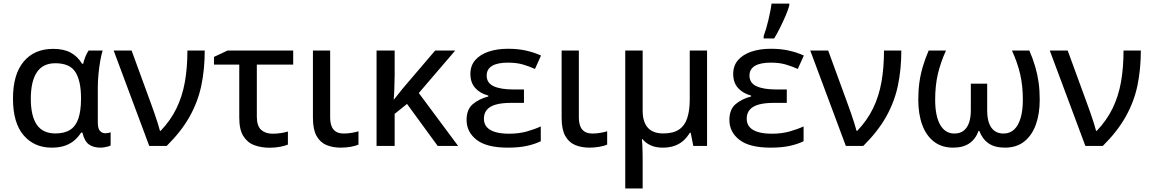

<svg xmlns="http://www.w3.org/2000/svg" viewBox="-20 -823 6495 1083"><path d="M292.5 -70.3Q344.7 -70.3 376.2 -91.1Q407.7 -111.8 422.1 -154.3Q436.5 -196.8 437 -262.2V-269.5Q437 -366.2 405.5 -416.3Q374 -466.3 292 -466.3Q221.7 -466.3 187.7 -415Q153.8 -363.8 153.8 -266.1Q153.8 -168.9 187.5 -119.6Q221.2 -70.3 292.5 -70.3ZM271.5 9.8Q172.9 9.8 113 -60.1Q53.2 -129.9 53.2 -267.1Q53.2 -403.3 113.3 -475.3Q173.3 -547.4 280.3 -547.4Q339.4 -547.4 378.7 -526.1Q418 -504.9 442.9 -463.4H449.2Q453.1 -481.4 461.2 -502Q469.2 -522.5 480 -538.1H559.1Q551.8 -515.6 545.7 -481Q539.6 -446.3 535.6 -406.2Q531.7 -366.2 531.7 -327.6V-131.8Q531.7 -97.7 543.9 -84.5Q556.2 -71.3 573.7 -71.3Q581.5 -71.3 590.6 -73Q599.6 -74.7 604 -76.7V-2.4Q599.1 0.5 589.6 3.2Q580.1 5.9 568.8 7.8Q557.6 9.8 546.9 9.8Q506.3 9.8 481.2 -8.5Q456.1 -26.9 444.8 -75.2H437.5Q422.9 -51.8 401.1 -32.5Q379.4 -13.2 347.7 -1.7Q315.9 9.8 271.5 9.8Z M621.1 -538.1H722.2L834.5 -231Q841.8 -211.4 851.3 -183.6Q860.8 -155.8 869.4 -129.2Q877.9 -102.5 882.3 -85H886.2Q942.4 -144 975.3 -211.7Q1008.3 -279.3 1022.7 -359.9Q1037.1 -440.4 1037.1 -538.1H1134.8Q1134.8 -431.6 1115.5 -340.1Q1096.2 -248.5 1049.6 -165.3Q1002.9 -82 920.4 0H821.8Z M1633.8 -538.1V-458.5H1428.7V-165Q1428.7 -112.8 1452.9 -90.8Q1477.1 -68.8 1517.6 -68.8Q1540.5 -68.8 1563.7 -72.3Q1586.9 -75.7 1604 -81.1V-7.3Q1587.9 -0.5 1559.8 4.9Q1531.7 10.3 1500.5 10.3Q1453.1 10.3 1414.3 -4.2Q1375.5 -18.6 1352.5 -55.4Q1329.6 -92.3 1329.6 -158.7V-458.5H1187V-502L1263.7 -538.1Z M1842.3 -538.1V-160.2Q1842.3 -114.7 1861.3 -92.3Q1880.4 -69.8 1918.9 -69.8Q1940.9 -69.8 1963.9 -73.7Q1986.8 -77.6 2002 -82.5V-7.3Q1986.3 0 1958.5 4.9Q1930.7 9.8 1902.3 9.8Q1856.4 9.8 1821 -5.1Q1785.6 -20 1765.4 -56.6Q1745.1 -93.3 1745.1 -158.7V-538.1Z M2547.9 -538.1 2342.3 -298.3 2564 0H2448.7L2275.9 -236.8L2206.1 -180.7V0H2104V-538.1H2206.1V-397.5Q2205.6 -359.9 2204.3 -323.2Q2203.1 -286.6 2200.7 -262.2H2202.6Q2214.4 -277.3 2226.8 -292.5Q2239.3 -307.6 2250.5 -322.3L2434.6 -538.1Z M2935.5 -318.4V-242.7H2861.3Q2809.6 -242.7 2775.9 -232.9Q2742.2 -223.1 2725.8 -203.1Q2709.5 -183.1 2709.5 -153.8Q2709.5 -124 2726.8 -105.2Q2744.1 -86.4 2775.9 -77.6Q2807.6 -68.8 2850.6 -68.8Q2906.7 -68.8 2951.7 -81.5Q2996.6 -94.2 3030.3 -109.9V-26.4Q2998 -10.3 2952.4 -0.2Q2906.7 9.8 2844.7 9.8Q2724.6 9.8 2668.2 -34.4Q2611.8 -78.6 2611.8 -146.5Q2611.8 -206.1 2647.2 -235.8Q2682.6 -265.6 2734.4 -278.8V-283.7Q2686.5 -296.9 2659.9 -327.4Q2633.3 -357.9 2633.3 -405.8Q2633.3 -453.1 2661.1 -484.6Q2689 -516.1 2736.8 -532Q2784.7 -547.9 2845.2 -547.9Q2901.9 -547.9 2946.8 -537.8Q2991.7 -527.8 3031.7 -509.8L2997.6 -434.1Q2964.4 -449.2 2928.5 -459.5Q2892.6 -469.7 2845.7 -469.7Q2785.6 -469.7 2755.4 -451.2Q2725.1 -432.6 2725.1 -397Q2725.1 -355 2764.6 -336.7Q2804.2 -318.4 2875 -318.4Z M3245.1 -538.1V-160.2Q3245.1 -114.7 3264.2 -92.3Q3283.2 -69.8 3321.8 -69.8Q3343.8 -69.8 3366.7 -73.7Q3389.6 -77.6 3404.8 -82.5V-7.3Q3389.2 0 3361.3 4.9Q3333.5 9.8 3305.2 9.8Q3259.3 9.8 3223.9 -5.1Q3188.5 -20 3168.2 -56.6Q3147.9 -93.3 3147.9 -158.7V-538.1Z M3968.3 -538.1V0H3890.6L3876 -74.2H3871.1Q3855 -47.4 3833.5 -28.6Q3812 -9.8 3783.4 0Q3754.9 9.8 3718.3 9.8Q3679.2 9.8 3650.9 -2.9Q3622.6 -15.6 3604 -38.1H3600.6Q3602.1 -26.4 3603 -8.1Q3604 10.3 3604.5 32.5Q3605 54.7 3605 78.6V240.2H3506.8V-538.1H3605V-198.7Q3605 -135.7 3633.8 -103Q3662.6 -70.3 3721.2 -70.3Q3777.8 -70.3 3810.3 -92.5Q3842.8 -114.7 3856.7 -157.7Q3870.6 -200.7 3870.6 -262.2V-538.1Z M4418 -318.4V-242.7H4343.8Q4292 -242.7 4258.3 -232.9Q4224.6 -223.1 4208.3 -203.1Q4191.9 -183.1 4191.9 -153.8Q4191.9 -124 4209.2 -105.2Q4226.6 -86.4 4258.3 -77.6Q4290 -68.8 4333 -68.8Q4389.2 -68.8 4434.1 -81.5Q4479 -94.2 4512.7 -109.9V-26.4Q4480.5 -10.3 4434.8 -0.2Q4389.2 9.8 4327.1 9.8Q4207 9.8 4150.6 -34.4Q4094.2 -78.6 4094.2 -146.5Q4094.2 -206.1 4129.6 -235.8Q4165 -265.6 4216.8 -278.8V-283.7Q4168.9 -296.9 4142.3 -327.4Q4115.7 -357.9 4115.7 -405.8Q4115.7 -453.1 4143.6 -484.6Q4171.4 -516.1 4219.2 -532Q4267.1 -547.9 4327.6 -547.9Q4384.3 -547.9 4429.2 -537.8Q4474.1 -527.8 4514.2 -509.8L4480 -434.1Q4446.8 -449.2 4410.9 -459.5Q4375 -469.7 4328.1 -469.7Q4268.1 -469.7 4237.8 -451.2Q4207.5 -432.6 4207.5 -397Q4207.5 -355 4247.1 -336.7Q4286.6 -318.4 4357.4 -318.4ZM4287.6 -606V-619.6Q4294.4 -638.2 4301.3 -661.1Q4308.1 -684.1 4314 -709.2Q4319.8 -734.4 4324.7 -758.5Q4329.6 -782.7 4332 -802.7H4432.1V-792Q4425.8 -768.1 4411.9 -735.6Q4397.9 -703.1 4381.1 -668.9Q4364.3 -634.8 4346.7 -606Z M4550.3 -538.1H4651.4L4763.7 -231Q4771 -211.4 4780.5 -183.6Q4790 -155.8 4798.6 -129.2Q4807.1 -102.5 4811.5 -85H4815.4Q4871.6 -144 4904.5 -211.7Q4937.5 -279.3 4951.9 -359.9Q4966.3 -440.4 4966.3 -538.1H5064Q5064 -431.6 5044.7 -340.1Q5025.4 -248.5 4978.8 -165.3Q4932.1 -82 4849.6 0H4751Z M5786.1 -538.1Q5806.2 -491.7 5819.1 -447.8Q5832 -403.8 5838.4 -358.4Q5844.7 -313 5844.7 -260.3Q5844.7 -181.2 5822.8 -120.1Q5800.8 -59.1 5757.3 -24.7Q5713.9 9.8 5648.4 9.8Q5590.8 9.8 5555.9 -14.6Q5521 -39.1 5503.9 -84.5H5499.5Q5483.4 -39.1 5448 -14.6Q5412.6 9.8 5356 9.8Q5292 9.8 5248 -24.2Q5204.1 -58.1 5181.9 -118.9Q5159.7 -179.7 5159.7 -260.3Q5159.7 -313 5166 -358.4Q5172.4 -403.8 5185.3 -447.5Q5198.2 -491.2 5218.3 -538.1H5315.9Q5284.7 -468.8 5269.8 -404.1Q5254.9 -339.4 5254.9 -260.7Q5254.9 -168.5 5283.2 -119.1Q5311.5 -69.8 5362.8 -69.8Q5395.5 -69.8 5416 -86.2Q5436.5 -102.5 5446.3 -131.8Q5456.1 -161.1 5456.1 -199.7V-351.1H5548.3V-199.7Q5548.3 -158.2 5558.6 -129.2Q5568.8 -100.1 5589.4 -85Q5609.9 -69.8 5640.6 -69.8Q5675.8 -69.8 5700 -92Q5724.1 -114.3 5736.8 -157Q5749.5 -199.7 5749.5 -260.3Q5749.5 -338.4 5734.6 -403.6Q5719.7 -468.8 5688 -538.1Z M5901.4 -538.1H6002.4L6114.7 -231Q6122.1 -211.4 6131.6 -183.6Q6141.1 -155.8 6149.7 -129.2Q6158.2 -102.5 6162.6 -85H6166.5Q6222.7 -144 6255.6 -211.7Q6288.6 -279.3 6303 -359.9Q6317.4 -440.4 6317.4 -538.1H6415Q6415 -431.6 6395.8 -340.1Q6376.5 -248.5 6329.8 -165.3Q6283.2 -82 6200.7 0H6102.1Z"/></svg>

Font: Open Sans Medium
Style: Regular
Weight: 500
Designer: Monotype Design Team
Foundry: Monotype Imaging Inc.
Version: Version 3.000